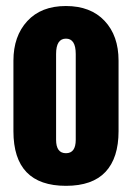

<svg xmlns="http://www.w3.org/2000/svg" viewBox="-20 -995 437 635"><path d="M198.2 -380.4Q24.4 -380.4 24.4 -561V-794.4Q24.4 -875.5 70.3 -925.3Q116.2 -975.1 197.8 -975.1Q279.8 -975.1 325.9 -926Q372.1 -877 372.1 -794.4V-561Q372.1 -472.7 328.9 -426.5Q285.6 -380.4 198.2 -380.4ZM198.2 -488.3Q230.5 -488.3 230.5 -532.7V-816.4Q230.5 -867.2 198.2 -867.2Q165.5 -867.2 165.5 -816.4V-532.7Q165.5 -488.3 198.2 -488.3Z"/></svg>

Font: webenart
Style: Regular
Weight: 400
Designer: Vernon Adams
Foundry: Vernon Adams
Version: Version 2.116; ttfautohint (v1.8.3)